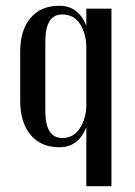

<svg xmlns="http://www.w3.org/2000/svg" viewBox="-20 -500 466 665"><path d="M366 -470V145H279V-59Q251 10 186 10Q121 10 85.5 -33.5Q50 -77 50 -149V-322Q50 -395 85.5 -437.5Q121 -480 186 -480Q251 -480 279 -411V-470ZM279 -137V-334Q279 -383 257.5 -416.5Q236 -450 195 -450Q137 -450 137 -356V-115Q137 -22 196 -22Q235 -22 257 -56.5Q279 -91 279 -137Z"/></svg>

Font: Trochut
Style: Regular
Weight: 400
Designer: Andreu Balius
Foundry: Andreu Balius
Version: Version 1.001